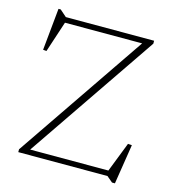

<svg xmlns="http://www.w3.org/2000/svg" viewBox="-109 -803 831 918"><g transform="rotate(15 306.0 -344.0)"><path d="M548.5 -682.5V-668L102 -13.5L96 -26.5H498L555.5 -174L575 -172.5L544 24.5H529.5L500.5 0H59V-14L505 -668L520 -655.5H114.5L64 -502L47 -503.5L67.5 -711.5H78.5L111.5 -682.5Z"/></g></svg>

Font: Newsreader ExtraLight
Style: Regular
Weight: 250
Designer: Hugues Gentile
Foundry: Production Type
Version: Version 1.003